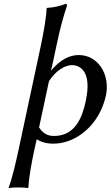

<svg xmlns="http://www.w3.org/2000/svg" viewBox="-20 -718 561 973"><path d="M156 32 166 -12C189 2 215 10 251 10C367 10 485 -86 517 -235C539 -340 477 -439 380 -439C311 -439 264 -390 238 -359L246 -392L269 -500C285 -575 299 -627 319 -688C321 -695 319 -698 312 -698C285 -688 260 -681 219 -678L216 -675C215 -632 202 -558 186 -482L76 32C60 106 44 178 24 232V235C24 235 39 232 74 232C108 232 121 235 121 235L124 232C127 175 140 107 156 32ZM228 -306C261 -359 309 -388 344 -388C388 -388 446 -354 415 -208C397 -121 360 -29 254 -29C237 -29 204 -31 178 -72Z"/></svg>

Font: Libertinus Sans
Style: Italic
Weight: 400
Italic angle: -12°
Designer: Philipp H. Poll, Khaled Hosny
Foundry: Caleb Maclennan
Version: Version 7.050;RELEASE